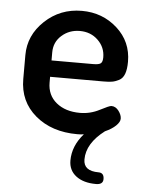

<svg xmlns="http://www.w3.org/2000/svg" viewBox="-50 -521 575 760"><g transform="rotate(5 237.0 -141.0)"><path d="M245 -480Q327 -480 385.5 -427.5Q444 -375 444 -295Q444 -265 437 -246.5Q430 -228 415 -220.5Q400 -213 387 -211Q374 -209 353 -209H142V-186Q142 -136 178 -106.5Q214 -77 272 -77Q313 -77 349.5 -96Q386 -115 394 -115Q411 -115 423 -99Q435 -83 435 -68Q435 -55 419.5 -40Q404 -25 377 -13Q306 41 306 105Q306 151 366 151Q388 151 388 176Q388 198 360 198Q310 198 280.5 175.5Q251 153 251 114Q251 56 295 6Q286 8 269 8Q167 8 102 -47Q37 -102 37 -191V-286Q37 -365 98 -422.5Q159 -480 245 -480ZM142 -274H308Q330 -274 337.5 -280Q345 -286 345 -304Q345 -344 316 -372Q287 -400 244 -400Q202 -400 172 -373.5Q142 -347 142 -306Z"/></g></svg>

Font: Dosis
Style: SemiBold
Weight: 600
Designer: Edgar Tolentino, Pablo Impallari, Igino Marini
Foundry: Edgar Tolentino, Pablo Impallari, Igino Marini
Version: Version 1.007